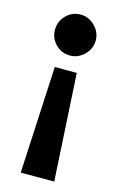

<svg xmlns="http://www.w3.org/2000/svg" viewBox="-103 -493 448 728"><g transform="rotate(15 121.0 -129.0)"><path d="M76.8 -231H163.2L187.2 189.2H55.8ZM120.8 -448.5Q152.5 -448.5 176.6 -424.5Q200.8 -400.5 200.8 -367.8Q200.8 -335.2 176.6 -311.5Q152.5 -287.8 120.8 -287.8Q87.2 -287.8 64 -311.5Q40.8 -335.2 40.8 -367.8Q40.8 -400.5 64 -424.5Q87.2 -448.5 120.8 -448.5Z"/></g></svg>

Font: Podkova VF Beta
Style: Regular
Weight: 400
Designer: Ilya Yudin
Foundry: Cyreal (www.cyreal.org)
Version: Version 2.100